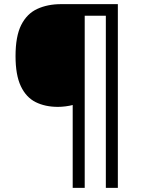

<svg xmlns="http://www.w3.org/2000/svg" viewBox="-20 -780 695 927"><path d="M549 127H491V-704H389V127H331V-273Q316 -269 296.5 -266.5Q277 -264 260 -264Q198 -264 152 -287Q106 -310 80.5 -364Q55 -418 55 -509Q55 -605 82.5 -659.5Q110 -714 160 -737Q210 -760 275 -760H549Z"/></svg>

Font: Noto Sans Warang Citi
Style: Regular
Weight: 400
Designer: Mangu Purty
Foundry: Mangu Purty
Version: Version 3.002; ttfautohint (v1.8.4.7-5d5b)